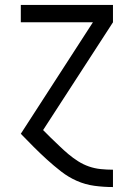

<svg xmlns="http://www.w3.org/2000/svg" viewBox="-20 -540 540 775"><path d="M435 215Q398 215 361 210Q324 205 290 190Q256 175 226.5 152Q197 129 169.5 104Q142 79 116 53Q90 27 64 0L355 -450H64V-520H436V-450L154 -15Q162 -7 169 0Q176 7 183 14L185 16Q203 33 220.5 50Q238 67 256.5 82.5Q275 98 295.5 111Q316 124 339 132Q362 140 386.5 142.5Q411 145 435 145H436V215Z"/></svg>

Font: Iosevka srxl
Style: Regular
Weight: 400
Monospace: yes
Designer: Belleve Invis
Foundry: Belleve Invis
Version: Version 33.0.1; ttfautohint (v1.8.3)